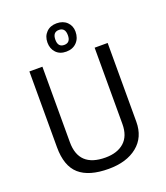

<svg xmlns="http://www.w3.org/2000/svg" viewBox="-157 -977 944 1095"><g transform="rotate(-20 314.5 -429.0)"><path d="M77 -665H156V-207Q156 -55 318 -55Q390 -55 431.5 -92Q473 -129 473 -202V-665H552V-187Q552 -93 487 -40.5Q422 12 313 12Q194 12 135.5 -39.5Q77 -91 77 -205ZM230 -784Q230 -822 253.5 -846Q277 -870 316 -870Q355 -870 378.5 -847Q402 -824 402 -789Q402 -749 378 -724Q354 -699 314 -699Q275 -699 252.5 -723Q230 -747 230 -784ZM278 -784Q278 -739 316 -739Q354 -739 354 -784Q354 -830 316 -830Q278 -830 278 -784Z"/></g></svg>

Font: BreeCF
Style: Light
Weight: 300
Designer: Veronika Burian, Jos Scaglione
Foundry: TypeTogether
Version: Version 0.0.2